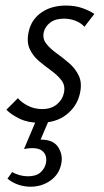

<svg xmlns="http://www.w3.org/2000/svg" viewBox="-20 -443 382 705"><path d="M125.6 7.9Q82.8 7.9 51.8 -7.2Q20.7 -22.3 3.5 -40.2L45.8 -82.6Q58.7 -66.9 82.5 -54.7Q106.3 -42.5 134.8 -42.5Q168.2 -42.5 189 -60Q209.8 -77.5 214.6 -101.6Q220.5 -128 206.5 -147Q192.5 -166 169.3 -182.8Q146.1 -199.5 123.5 -218.5Q100.8 -237.5 88.9 -263.5Q77 -289.6 85.5 -327.5Q95.1 -371 131.7 -396.8Q168.3 -422.6 222.2 -422.6Q255.5 -422.6 281.6 -413.5Q307.6 -404.5 326.5 -391.9L290 -344.6Q278 -358.4 257.9 -366.4Q237.8 -374.5 214.6 -374.5Q183.1 -374.5 164.3 -360Q145.5 -345.6 140.7 -324.8Q135.5 -301 149.8 -282.7Q164.1 -264.4 187.5 -247.6Q211 -230.8 233.9 -211.1Q256.8 -191.5 269.5 -164.6Q282.2 -137.8 273.2 -98.6Q262.6 -52.5 224.3 -22.3Q185.9 7.9 125.6 7.9ZM112.3 0H158.8L122.9 83.9L89.8 75.8Q97.8 72.3 108.6 71Q119.5 69.7 130.3 69.7Q176.5 69.7 194.2 98.2Q212 126.7 204.7 159.5Q196.9 197.7 165 220.2Q133.1 242.6 92 242.6Q67.8 242.6 45.6 234.6Q23.4 226.5 7.5 212.9L24.6 188.9Q37.1 195.9 52 200.1Q66.9 204.3 82.2 204.3Q112.5 204.3 127.9 190.7Q143.3 177.2 147.8 159.5Q151.5 146.5 148.8 133.1Q146.1 119.7 134.2 110.3Q122.4 100.9 97.8 100.9Q90.9 100.9 84.3 101.6Q77.8 102.4 68.1 104.1Z"/></svg>

Font: Ysabeau
Style: Bold Italic
Weight: 700
Italic angle: -12°
Designer: Christian Thalmann (Catharsis Fonts)
Version: Version 2.002